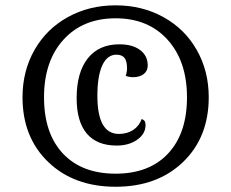

<svg xmlns="http://www.w3.org/2000/svg" viewBox="-20 -630 870 724"><path d="M767.1 -263.2Q767.1 -112.3 670.2 -19Q573.2 74.2 416 74.2Q258.8 74.2 161.9 -19Q64.9 -112.3 64.9 -263.2Q64.9 -362.3 110.1 -441.7Q155.3 -521 235.6 -565.4Q315.9 -609.9 416 -609.9Q516.1 -609.9 596.4 -565.4Q676.8 -521 721.9 -441.7Q767.1 -362.3 767.1 -263.2ZM416 -561Q292.5 -561 219.2 -480.2Q146 -399.4 146 -263.2Q146 -127 217.3 -51Q288.6 24.9 416 24.9Q543 24.9 614 -51.3Q685.1 -127.4 685.1 -263.2Q685.1 -398.9 612.1 -480Q539.1 -561 416 -561ZM430.2 -462.9Q479.5 -462.9 508.3 -441.4Q537.1 -419.9 537.1 -382.8Q537.1 -362.8 522 -350.8Q506.8 -338.9 481 -338.9Q466.8 -338.9 454.1 -344.2Q459 -358.9 459 -373Q459 -399.4 449.5 -411.6Q439.9 -423.8 418.9 -423.8Q384.3 -423.8 365.7 -383.5Q347.2 -343.3 347.2 -269Q347.2 -125 428.2 -125Q459.5 -125 482.2 -139.9Q504.9 -154.8 514.2 -181.2Q522.9 -177.7 525.9 -172.9Q528.8 -168 528.8 -158.2Q528.8 -125.5 497.6 -103.3Q466.3 -81.1 419.9 -81.1Q345.7 -81.1 307.4 -126.2Q269 -171.4 269 -259.8Q269 -356.9 311 -409.9Q353 -462.9 430.2 -462.9Z"/></svg>

Font: Sansita Light
Style: Regular
Weight: 300
Designer: Pablo Cosgaya
Foundry: Omnibus-Type
Version: Version 1.006;hotconv 1.0.109;makeotfexe 2.5.65596